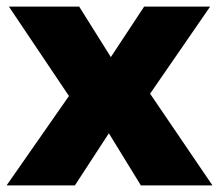

<svg xmlns="http://www.w3.org/2000/svg" viewBox="-23 -562 664 582"><path d="M186 -271 4 -542H217L313 -389L414 -542H614L432 -278L621 0H404L307 -158L204 0H-3Z"/></svg>

Font: Chess Sans ExtraBold
Style: Regular
Weight: 800
Designer: Wolf Bōese
Foundry: Wolf Bōese
Version: Version 7.223